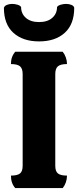

<svg xmlns="http://www.w3.org/2000/svg" viewBox="-27 -963 400 983"><path d="M51 0Q29 -25 29 -64Q62 -64 75.5 -75Q89 -86 89 -114V-584Q89 -612 75.5 -623.5Q62 -635 29 -635Q29 -673 51 -698H294Q304 -686 310 -669Q316 -652 316 -635Q283 -635 269.5 -623.5Q256 -612 256 -584V-114Q256 -86 269.5 -75Q283 -64 316 -64Q316 -46 310 -29Q304 -12 294 0ZM173 -751Q90 -751 41.5 -795Q-7 -839 -7 -923Q-4 -933 8.5 -938Q21 -943 35 -943Q48 -943 62 -939Q76 -935 81 -927Q81 -893 105.5 -871.5Q130 -850 173 -850Q216 -850 240.5 -871.5Q265 -893 265 -927Q270 -935 284.5 -939Q299 -943 311 -943Q326 -943 338.5 -938Q351 -933 353 -923Q353 -839 304.5 -795Q256 -751 173 -751Z"/></svg>

Font: Calistoga
Style: Regular
Weight: 400
Designer: Yvonne Schuttler, Eben Sorkin
Foundry: www.sorkintype.com
Version: Version 1.010; ttfautohint (v1.8.4.7-5d5b)